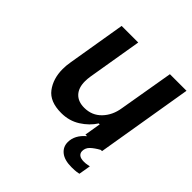

<svg xmlns="http://www.w3.org/2000/svg" viewBox="-184 -674 990 990"><g transform="rotate(45 311.0 -179.0)"><path d="M507 105Q520 105 531 102.5Q542 100 545 100L534 165Q530 166 517.5 168Q505 170 481 170Q430 170 403 148.5Q376 127 376 92Q376 41 425 0H413L428 -89H421Q395 -48 349.5 -19Q304 10 246 10Q163 10 127 -38Q91 -86 91 -156Q91 -182 96 -210L149 -528H270L220 -229Q217 -210 217 -192Q217 -145 241.5 -119Q266 -93 311 -93Q367 -93 404 -131.5Q441 -170 450 -229L501 -528H622L534 0H525Q496 16 478.5 32.5Q461 49 461 72Q461 87 472 96Q483 105 507 105Z"/></g></svg>

Font: Be Vietnam SemiBold
Style: Italic
Weight: 600
Italic angle: -9.556°
Designer: Gabriel Lam
Foundry: TypeRant
Version: Version 3.000